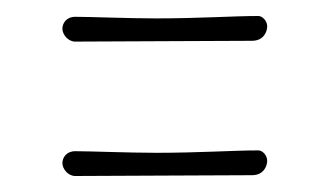

<svg xmlns="http://www.w3.org/2000/svg" viewBox="-20 -489 412 240"><path d="M303 -301C271 -301 230 -298 175 -298C141 -298 93 -300 74 -300C63 -300 58 -292 58 -285C58 -278 65 -269 74 -269C121 -269 242 -270 295 -270C310 -270 314 -282 314 -288C314 -295 308 -301 303 -301ZM303 -469C271 -469 230 -466 175 -466C141 -466 93 -468 74 -468C63 -468 58 -460 58 -453C58 -446 65 -437 74 -437C121 -437 242 -438 295 -438C310 -438 314 -450 314 -456C314 -463 308 -469 303 -469Z"/></svg>

Font: Life Savers
Style: Regular
Weight: 400
Designer: Pablo Impallari, Rodrigo Fuenzalida, Brenda Gallo
Foundry: Pablo Impallari, Rodrigo Fuenzalida, Brenda Gallo
Version: Version 3.000